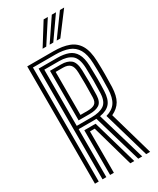

<svg xmlns="http://www.w3.org/2000/svg" viewBox="-246 -1063 932 1134"><g transform="rotate(-30 220.0 -496.0)"><path d="M43.2 0V-800H221.8Q283.8 -800 326.1 -783.9Q368.5 -767.8 391 -728.9Q413.5 -690 416 -621.5Q417.8 -572.5 417.6 -530.9Q417.5 -489.2 416 -444Q413.8 -385.5 394.5 -352Q375.2 -318.5 333.8 -299.2L419.5 0H392.5L302 -312.5Q347 -325 367.5 -355.9Q388 -386.8 390 -444.8Q391.5 -488.2 391.6 -530.2Q391.8 -572.2 390 -620.5Q388 -681.8 368 -715.9Q348 -750 311.2 -763.8Q274.5 -777.5 221.8 -777.5H69V0ZM146.5 0V-304.8H192.2Q200.2 -304.8 208.1 -304.8Q216 -304.8 223.5 -304.8L311.2 0H284.2L204.5 -282.2Q201.8 -282.2 198.9 -282.2Q196 -282.2 193.2 -282.2H172.2V0ZM94.8 0V-755H221.8Q265.8 -755 296.9 -743.4Q328 -731.8 345.1 -702.2Q362.2 -672.8 364.2 -619.8Q365.8 -574.2 366 -531.6Q366.2 -489 364.2 -445.8Q362 -392.2 339.8 -365.4Q317.5 -338.5 268.5 -330.2L365.5 0H338.5L242.2 -327.8Q237.8 -327.5 232.6 -327.4Q227.5 -327.2 221.5 -327.2H120.8V0ZM120.8 -349.5H221.5Q276 -349.5 306.1 -369.4Q336.2 -389.2 338.5 -446.5Q340 -490.2 340.1 -531.4Q340.2 -572.5 338.5 -619Q336 -686.2 305.8 -709.5Q275.5 -732.8 221.8 -732.8H120.8ZM146.5 -372V-710.2H221.8Q264.2 -710.2 287.5 -691.2Q310.8 -672.2 312.8 -618Q314.2 -574.5 314.4 -533.2Q314.5 -492 312.8 -447.5Q311 -403 287.8 -387.5Q264.5 -372 221.5 -372ZM172.2 -394.5H221.5Q253 -394.5 269.5 -405.6Q286 -416.8 286.8 -448.2Q288.2 -499.8 288.1 -539.2Q288 -578.8 286.8 -617.2Q285.8 -656.8 270.1 -672.2Q254.5 -687.8 221.8 -687.8H172.2ZM174 -845 265.8 -992H294.5L198.8 -845ZM270 -845 377 -992H405.8L294.8 -845ZM222 -845 321.5 -992H350L246.8 -845Z"/></g></svg>

Font: Big Shoulders Inline Display Thin ExtraBold
Style: Regular
Weight: 800
Version: Version 2.002